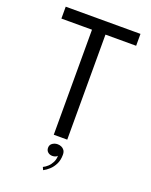

<svg xmlns="http://www.w3.org/2000/svg" viewBox="-173 -829 895 1138"><g transform="rotate(20 275.0 -260.0)"><path d="M510.5 -662.5H297.5L317 -711V0H232V-711L256 -662.5H39V-737.5H510.5ZM267 121Q249.5 121 238 110.8Q226.5 100.5 226.5 84Q226.5 65 241 55Q255.5 45 274 45Q286 45 297.2 49.8Q308.5 54.5 316 65Q323.5 75.5 323.5 93.5Q323.5 127 311.2 151.8Q299 176.5 281 193Q263 209.5 244.5 219L236.5 201.5Q250.5 195 264.8 182Q279 169 288.5 150.2Q298 131.5 298 108.5Q295.5 113.5 286.2 117.2Q277 121 267 121Z"/></g></svg>

Font: Epilogue
Style: Regular
Weight: 400
Designer: Tyler Finck
Foundry: Etcetera Type Co
Version: Version 2.112